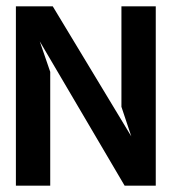

<svg xmlns="http://www.w3.org/2000/svg" viewBox="-20 -592 545 604"><path d="M30 -8H138V-366L105 -462L372 -8H470V-572H362V-256L393 -163L146 -572H30Z"/></svg>

Font: Charger Eco
Style: Regular
Weight: 1000
Designer: Jasper
Foundry: Cannot Into Space Fonts
Version: Version 1.1